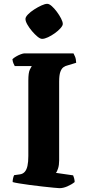

<svg xmlns="http://www.w3.org/2000/svg" viewBox="-20 -983 463 1003"><path d="M291 0Q284 0 260 -2.5Q236 -5 203 -8.5Q170 -12 137 -16.5Q104 -21 79.5 -25Q55 -29 46 -32Q46 -42 48.5 -52.5Q51 -63 54 -68L83 -72Q99 -74 109 -85Q119 -96 123.5 -116.5Q128 -137 128 -168V-562Q128 -604 136 -619.5Q144 -635 146 -638H57Q54 -643 50 -652.5Q46 -662 45 -674Q51 -680 63.5 -687.5Q76 -695 88.5 -699.5Q101 -704 106 -704H364Q367 -698 372 -687Q377 -676 378 -655L335 -642Q321 -639 311 -631.5Q301 -624 295 -607Q289 -590 289 -556V-145Q289 -121 283.5 -103.5Q278 -86 272 -80L362 -67Q364 -63 367 -52.5Q370 -42 370 -32Q354 -19 332 -9.5Q310 0 291 0ZM200 -780Q190 -780 176 -791.5Q162 -803 147.5 -820Q133 -837 123 -854.5Q113 -872 113 -884Q113 -894 126 -907.5Q139 -921 158.5 -933.5Q178 -946 196.5 -954.5Q215 -963 227 -963Q237 -963 250.5 -951Q264 -939 277 -921.5Q290 -904 299 -886.5Q308 -869 308 -858Q308 -849 296 -835.5Q284 -822 266.5 -809.5Q249 -797 231 -788.5Q213 -780 200 -780Z"/></svg>

Font: Texturina Medium 12pt ExtraBold
Style: Regular
Weight: 800
Version: Version 1.002